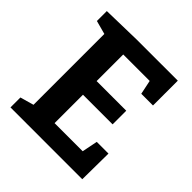

<svg xmlns="http://www.w3.org/2000/svg" viewBox="-188 -844 985 985"><g transform="rotate(45 304.5 -352.0)"><path d="M457 -103 474 -188H559L557 0H36V-72L110 -93V-607L36 -627V-699L250 -704H546V-524H461L445 -601H253V-408H468V-309H253V-103Z"/></g></svg>

Font: Bitter Pro
Style: Bold
Weight: 700
Designer: Sol Matas, and Bitter project Authors
Foundry: Sol Matas
Version: Version 1.010